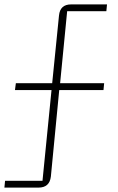

<svg xmlns="http://www.w3.org/2000/svg" viewBox="-30 -718 534 872"><path d="M-7 103H163L204 -309H38L42 -340H207L238 -648Q243 -698 293 -698H456L453 -667H275L243 -340H443L440 -309H239L201 84Q195 134 145 134H-10Z"/></svg>

Font: IBM Plex Sans Hebrew ExtraLight
Style: Regular
Weight: 200
Designer: Mike Abbink, Paul van der Laan, Pieter van Rosmalen, Yanek Iontef
Foundry: Bold Monday
Version: Version 1.2